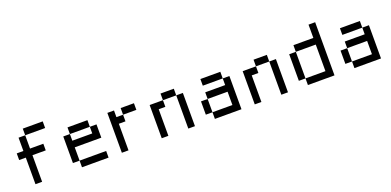

<svg xmlns="http://www.w3.org/2000/svg" viewBox="-7 -1098 3453 1697"><g transform="rotate(-20 1719.0 -250.0)"><path d="M187.5 -500V-437.5H375V-500ZM187.5 -437.5H125V-312.5H62.5V-250H125V0H187.5V-250H312.5V-312.5H187.5Z M562.5 -375V-312.5H750V-375ZM750 -312.5V-250H562.5V-312.5H500V-62.5H562.5V-187.5H812.5V-312.5ZM562.5 -62.5V0H812.5V-62.5Z M937.5 -375V0H1000V-250H1062.5V-312.5H1000V-375ZM1062.5 -312.5H1187.5V-375H1062.5Z M1437.5 -375V-312.5H1562.5V-375ZM1562.5 -312.5V0H1625V-312.5ZM1437.5 -312.5H1312.5V0H1375V-250H1437.5Z M1812.5 -375V-312.5H2000V-375ZM2000 -312.5V-250H1812.5V-187.5H2000V-62.5H1812.5V0H2062.5V-312.5ZM1812.5 -62.5V-187.5H1750V-62.5Z M2312.5 -375V-312.5H2437.5V-375ZM2437.5 -312.5V0H2500V-312.5ZM2312.5 -312.5H2187.5V0H2250V-250H2312.5Z M2875 -500V-375H2687.5V-312.5H2875V-62.5H2687.5V0H2937.5V-500ZM2687.5 -62.5V-312.5H2625V-62.5Z M3125 -375V-312.5H3312.5V-375ZM3312.5 -312.5V-250H3125V-187.5H3312.5V-62.5H3125V0H3375V-312.5ZM3125 -62.5V-187.5H3062.5V-62.5Z"/></g></svg>

Font: Medodica
Style: Regular
Weight: 400
Version: Version 001.000